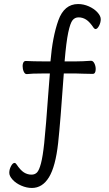

<svg xmlns="http://www.w3.org/2000/svg" viewBox="-20 -731 540 951"><path d="M454 -389Q454 -365 439 -365L391 -366Q379 -367 358 -367H296Q279 -124 268 -23Q255 94 222.5 147Q190 200 138 200Q112 200 85.5 188.5Q59 177 42.5 159Q26 141 26 125Q26 108 34.5 92Q43 76 52 76Q57 76 61 82Q81 112 98.5 123Q116 134 136 134Q153 134 163.5 123Q174 112 183 78Q192 44 199 -22Q208 -109 219 -265L227 -367H189Q137 -367 113 -364H112Q103 -364 97.5 -376.5Q92 -389 92 -404Q92 -415 96 -422Q100 -429 108 -429Q148 -427 190 -427H230Q240 -549 269 -630Q298 -711 367 -711Q394 -711 420 -699.5Q446 -688 462.5 -670Q479 -652 479 -636Q479 -619 470.5 -603Q462 -587 453 -587Q449 -587 444 -593Q424 -623 406.5 -634Q389 -645 369 -645Q351 -645 339.5 -631Q328 -617 318 -570Q308 -523 300 -427H359Q388 -427 430 -430H431Q441 -430 447.5 -417Q454 -404 454 -389Z"/></svg>

Font: Iansui 0.93
Style: Regular
Weight: 400
Designer: But Ko / Fontworks Inc.
Foundry: zi-hi.com / Fontworks Inc.
Version: Version 0.931